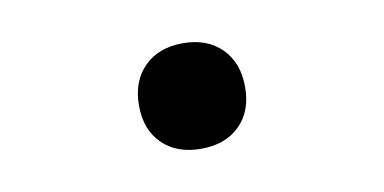

<svg xmlns="http://www.w3.org/2000/svg" viewBox="-35 -526 670 335"><g transform="rotate(-10 300.0 -358.5)"><path d="M300 -265Q257 -265 231.5 -290Q206 -315 206 -358Q206 -401 231.5 -426.5Q257 -452 300 -452Q343 -452 368.5 -426.5Q394 -401 394 -358Q394 -315 368.5 -290Q343 -265 300 -265Z"/></g></svg>

Font: NKDuy Mono
Style: Bold
Weight: 700
Monospace: yes
Designer: NKDuy
Foundry: NKDuy
Version: Version 2.251; ttfautohint (v1.8.4.7-5d5b)